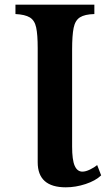

<svg xmlns="http://www.w3.org/2000/svg" viewBox="-20 -790 469 820"><path d="M261 10Q141 10 141 -97V-585Q141 -642 134.5 -672.5Q128 -703 107.5 -715.5Q87 -728 46 -730V-770H383V-730Q342 -729 321.5 -716Q301 -703 294.5 -671Q288 -639 288 -578V-164Q288 -107 299 -82Q310 -57 332 -57Q346 -57 364.5 -66Q383 -75 395 -85L412 -41Q388 -18 345.5 -4Q303 10 261 10Z"/></svg>

Font: Libre Baskerville
Style: Bold
Weight: 700
Designer: Pablo Impallari, Rodrigo Fuenzalida
Foundry: Pablo Impallari, Rodrigo Fuenzalida
Version: Version 1.051; ttfautohint (v1.8.4.7-5d5b)